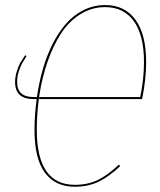

<svg xmlns="http://www.w3.org/2000/svg" viewBox="-20 -709 617 739"><path d="M131.3 -335.4H519.5Q534.2 -402.8 534.2 -470.7Q534.2 -572.8 495.4 -627.2Q456.5 -681.6 384.3 -681.6Q332.5 -681.6 288.3 -653.6Q244.1 -625.5 214.1 -578.9Q184.1 -532.2 162.8 -470.7Q141.6 -409.2 131.6 -343Q121.6 -276.9 121.6 -209.5Q121.6 2.4 268.1 2.4Q317.9 2.4 356.2 -16.1Q394.5 -34.7 437.5 -75.2L442.9 -69.8Q398.9 -28.3 358.9 -9.3Q318.8 9.8 267.6 9.8Q193.4 9.8 153.1 -43.9Q112.8 -97.7 112.8 -209Q112.8 -266.6 121.1 -327.6H109.4Q38.1 -327.6 38.1 -393.1Q38.1 -414.6 45.2 -436Q52.2 -457.5 57.6 -466.6Q63 -475.6 76.7 -496.6L82 -492.7Q70.3 -474.1 64.9 -464.8Q59.6 -455.6 52.7 -435.1Q45.9 -414.6 45.9 -394.5Q45.9 -364.3 61.5 -349.9Q77.1 -335.4 110.4 -335.4H122.1Q130.4 -392.1 145 -443.4Q159.7 -494.6 182.6 -540Q205.6 -585.4 234.6 -618.4Q263.7 -651.4 302.2 -670.4Q340.8 -689.5 384.8 -689.5Q460.4 -689.5 501.5 -632.8Q542.5 -576.2 542.5 -470.7Q542.5 -403.3 526.9 -327.6H130.4Z"/></svg>

Font: Fira Sans Compressed Eight
Style: Italic
Weight: 100
Width: 3
Italic angle: -8°
Designer: Carrois Corporate & Edenspiekermann AG
Foundry: Carrois Corporate GbR & Edenspiekermann AG
Version: Version 4.203;PS 004.203;hotconv 1.0.88;makeotf.lib2.5.64775